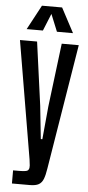

<svg xmlns="http://www.w3.org/2000/svg" viewBox="-68 -985 526 1145"><g transform="rotate(5 195.5 -412.0)"><path d="M49.3 124V45.4H85.4Q106.9 45.4 122.6 43Q138.2 40.5 141.6 32.2Q147 24.4 145.8 7.8Q144.5 -8.8 141.6 -27.3L22.5 -732.4H125L176.8 -353L197.8 -154.8H207L225.6 -353L272.5 -732.4H374.5L252 17.6Q246.1 56.2 237.1 79.6Q228 103 209.7 113.5Q191.4 124 155.8 124ZM56.6 -800.8 135.3 -947.8H255.9L334 -800.8H237.8L195.8 -903.8L153.8 -800.8Z"/></g></svg>

Font: Antonio Medium
Style: Regular
Weight: 500
Designer: Vernon Adams
Foundry: Vernon Adams
Version: Version 1.002